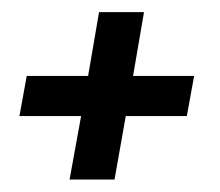

<svg xmlns="http://www.w3.org/2000/svg" viewBox="-20 -398 362 316"><path d="M94.5 -102.5 113.5 -207H12L24 -273H125L143 -378H217L199 -273H299.5L287.5 -207H187L168.5 -102.5Z"/></svg>

Font: Anybody UltraExpanded Regular
Style: Italic
Weight: 400
Width: 9
Italic angle: -10°
Designer: Tyler Finck
Foundry: Etcetera Type Company
Version: Version 1.010; ttfautohint (v1.8.3) -l 8 -r 50 -G 200 -x 14 